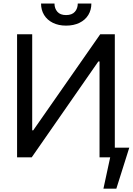

<svg xmlns="http://www.w3.org/2000/svg" viewBox="-20 -904 763 1103"><path d="M165 -707V-155.3H170.9L555.7 -707H639.6V0H551.8V-550.8H544.9L162.1 0H78.1V-707ZM359.4 -756.8Q316.4 -756.8 283.7 -772.9Q251 -789.1 233.4 -817.9Q215.8 -846.7 215.8 -883.8H293Q293 -855.5 309.6 -836.4Q326.2 -817.4 359.4 -817.4Q393.6 -817.4 410.2 -836.4Q426.8 -855.5 426.8 -883.8H504.9Q504.9 -846.7 487.3 -817.9Q469.7 -789.1 436.5 -772.9Q403.3 -756.8 359.4 -756.8ZM648.4 179.7H574.2L625 -55.7H722.7Z"/></svg>

Font: WEMIX Pretendard Variable
Style: Regular
Weight: 400
Designer: Base glyphs from Inter by Rasmus Andersson; Hangeul glyphs from Noto Sans CJK(Source Han Sans) by Jang Soo-young and Kan
Foundry: Kil Hyung-jin
Version: Version 1.000;Glyphs 3.2 (3208)